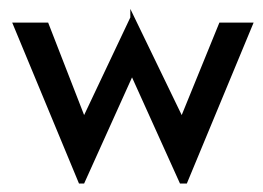

<svg xmlns="http://www.w3.org/2000/svg" viewBox="-20 -407 599 438"><path d="M7.8 -355.5H89.8L171.9 -144.5L277.3 -367.2V-386.7L394.5 -144.5L480.5 -355.5H558.6L406.2 11.7H390.6L281.2 -230.5L171.9 11.7H160.2Z"/></svg>

Font: 和音 by 宁静之雨，公众号njzyshare
Style: Regular
Weight: 400
Designer: Steve Matteson
Foundry: Ascender Corporation
Version: Version 6.00;June 8, 2018;FontCreator 11.0.0.2388 32-bit